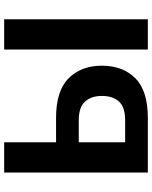

<svg xmlns="http://www.w3.org/2000/svg" viewBox="79 -830 751 950"><g transform="rotate(-90 455.0 -355.5)"><path d="M75.7 -710.9V0H345.9Q480.7 0 542.6 -62.1Q604.5 -124.3 604.5 -227.5Q604.5 -329.1 542.6 -391.6Q480.7 -454.1 346.2 -454.1H225.6V-710.9ZM225.6 -341.8H334.7Q398.9 -341.8 426.9 -310.8Q454.8 -279.8 454.8 -227.5Q454.8 -172.9 426.9 -142.6Q398.9 -112.3 334.5 -112.3H225.6ZM684.3 0V-710.9H834.2V0Z"/></g></svg>

Font: RobotoFlex
Style: Regular
Weight: 400
Designer: Berlow after Robertson
Foundry: Google
Version: Version 2.136